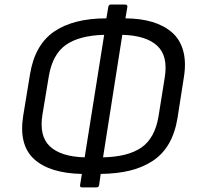

<svg xmlns="http://www.w3.org/2000/svg" viewBox="-20 -746 859 837"><path d="M336.9 70.8Q327.6 70.8 329.1 61L336.9 12.2Q196.8 9.3 128.9 -52.2Q61 -113.8 81.1 -241.2L110.8 -421.9Q131.8 -550.8 216.1 -608.4Q300.3 -666 443.8 -666L452.1 -715.8Q454.1 -726.1 462.9 -726.1H526.9Q531.2 -726.1 533.7 -723.1Q536.1 -720.2 535.2 -715.8L526.9 -666Q592.8 -665.5 643.6 -650.4Q694.3 -635.3 729.2 -605.2Q764.2 -575.2 778.1 -526.4Q792 -477.5 782.2 -413.1L753.9 -231.9Q743.2 -166 715.8 -119.1Q688.5 -72.3 644.8 -43.9Q601.1 -15.6 545.9 -2.2Q490.7 11.2 418.9 12.2L412.1 61Q410.6 70.8 400.9 70.8ZM349.1 -60.1 434.1 -594.2Q325.7 -591.3 267.3 -550.3Q209 -509.3 192.9 -414.1L165 -246.1Q149.9 -152.3 197.8 -107.7Q245.6 -63 349.1 -60.1ZM429.2 -60.1Q538.1 -62.5 596.4 -102.8Q654.8 -143.1 670.9 -237.8L698.2 -408.2Q713.4 -502 665.3 -546.6Q617.2 -591.3 513.2 -594.2Z"/></svg>

Font: Sofia Sans
Style: Italic
Weight: 400
Italic angle: -9°
Designer: Botio Nikoltchev, Ani Petrova
Foundry: lettersoup
Version: Version 4.100